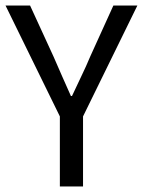

<svg xmlns="http://www.w3.org/2000/svg" viewBox="-21 -676 518 696"><path d="M196 -254 -1 -656H88L173 -471Q189 -435 204 -400Q219 -365 236 -328H240Q257 -365 274 -400Q291 -435 306 -471L390 -656H477L280 -254V0H196Z"/></svg>

Font: Myanmar Sanpya
Style: Regular
Weight: 400
Designer: Danh Hong
Foundry: Google Inc.
Version: Version 2.00 November 22, 2015